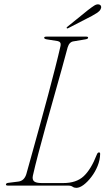

<svg xmlns="http://www.w3.org/2000/svg" viewBox="-20 -872 509 902"><path d="M301 0H19Q6 0 8 -6Q8.5 -12.5 22.5 -13.5L66.5 -19Q93.5 -22.5 103.5 -53.5Q116.5 -100 133.5 -161.2Q150.5 -222.5 169.2 -290.2Q188 -358 206 -425.5Q224 -493 239.2 -552.8Q254.5 -612.5 264.5 -657Q268 -675.5 251 -679L200 -687Q187.5 -689 187.5 -695Q187.5 -700 199 -700H384.5Q394 -700 394 -695Q394 -689 380.5 -687L327 -678Q306 -676 298 -650Q286.5 -606.5 269.5 -545.5Q252.5 -484.5 233 -415.5Q213.5 -346.5 194.5 -278Q175.5 -209.5 159.8 -149.5Q144 -89.5 134.5 -47Q130.5 -28.5 140 -20.2Q149.5 -12 176.5 -12H277.5Q339 -12 373.5 -44.5Q408 -77 434.5 -145Q438.5 -156 445 -156Q450.5 -156 450.5 -149Q450 -120.5 438.5 -92.2Q427 -64 409.2 -40.8Q391.5 -17.5 372.8 -3.5Q354 10.5 338.5 10.5Q328.5 10.5 321 5.2Q313.5 0 301 0ZM392.5 -824Q410.5 -838 422.8 -845.8Q435 -853.5 445 -851Q453 -849 454.8 -842.2Q456.5 -835.5 452.5 -828.5Q448 -819.5 437 -812.2Q426 -805 411.5 -797L301 -740Q295.5 -736.5 293.5 -740Q291.5 -743 298 -747.5Z"/></svg>

Font: Fraunces 72pt S000 Thin
Style: Italic
Weight: 100
Italic angle: -16°
Version: Version 1.000; ttfautohint (v1.8.3)